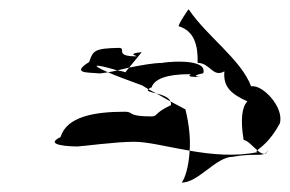

<svg xmlns="http://www.w3.org/2000/svg" viewBox="-20 -544 617 409"><path d="M109 -252C71 -234 131 -232 145 -232C153 -232 226 -242 266 -242C295 -242 337 -231 384 -223C386 -248 383 -278 375 -311L343 -328C344 -326 345 -323 344 -320C306 -302 317 -296 302 -296C250 -296 266 -306 246 -306C182 -306 122 -296 109 -252ZM170 -412C130 -387 169 -390 187 -388C191 -387 199 -388 210 -390C169 -408 183 -408 230 -394C238 -396 246 -398 255 -400L282 -433C245 -429 278 -424 270 -424C222 -424 251 -442 233 -442C181 -441 178 -436 170 -412ZM210 -390C216 -391 222 -392 230 -394C236 -393 242 -392 247 -390L255 -400C281 -405 306 -410 327 -410C317 -410 424 -424 413 -388C379 -381 412 -380 406 -380C366 -380 393 -386 384 -386C336 -386 309 -376 303 -358C300 -357 297 -355 296 -354L283 -362C250 -374 226 -383 210 -390ZM296 -354C291 -350 301 -348 313 -345ZM313 -345C325 -342 340 -337 343 -328ZM361 -488C394 -478 402 -447 401 -410C428 -410 433 -378 458 -392C455 -359 472 -344 507 -328C495 -316 492 -288 499 -246C509 -244 518 -232 528 -224C534 -229 555 -242 576 -281C586 -315 539 -365 515 -360C493 -418 422 -465 382 -524C383 -528 357 -488 361 -488ZM384 -223C430 -215 481 -210 529 -220C526 -221 525 -222 528 -224C533 -219 539 -216 543 -216C533 -212 513 -217 476 -210C440 -210 403 -155 367 -155C374 -164 382 -188 384 -223ZM543 -216C547 -216 549 -219 551 -227C549 -221 548 -218 543 -216Z"/></svg>

Font: Alpina
Style: Obl
Weight: 400
Version: Version 0.9